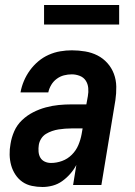

<svg xmlns="http://www.w3.org/2000/svg" viewBox="-20 -739 540 767"><path d="M150 8Q128 8 107 3.5Q86 -1 69.5 -12.5Q53 -24 41.5 -41.5Q30 -59 24.5 -79Q19 -99 18.5 -121Q18 -143 22 -164Q26 -190 37 -215Q48 -240 68 -259Q88 -278 112.5 -290.5Q137 -303 163 -310Q189 -317 214.5 -319.5Q240 -322 266 -322H325L331 -355Q334 -371 332.5 -387.5Q331 -404 322.5 -417Q314 -430 298.5 -436Q283 -442 267 -442Q251 -442 235.5 -438Q220 -434 206.5 -424Q193 -414 184.5 -399.5Q176 -385 173 -370H62Q66 -393 75.5 -415.5Q85 -438 99.5 -458Q114 -478 133 -494Q152 -510 174.5 -520Q197 -530 220.5 -534Q244 -538 267 -538Q294 -538 320.5 -533.5Q347 -529 369.5 -517.5Q392 -506 409 -487Q426 -468 435 -444Q444 -420 444.5 -393Q445 -366 441 -339L385 0H272L285 -80Q275 -61 260.5 -44.5Q246 -28 228.5 -15.5Q211 -3 190.5 2.5Q170 8 150 8ZM184 -88Q206 -88 228 -96Q250 -104 267 -121Q284 -138 293 -159.5Q302 -181 306 -203L310 -226H266Q253 -226 240 -225Q227 -224 214 -222Q201 -220 188 -215.5Q175 -211 163.5 -204Q152 -197 144.5 -185Q137 -173 135 -160Q133 -147 134 -133.5Q135 -120 141 -109.5Q147 -99 158.5 -93.5Q170 -88 184 -88ZM156 -641V-719H456V-641Z"/></svg>

Font: Iosevka Curly Oblique
Style: Bold
Weight: 700
Italic angle: -9°
Monospace: yes
Designer: Belleve Invis
Foundry: Belleve Invis
Version: Version 11.1.0; ttfautohint (v1.8.3)